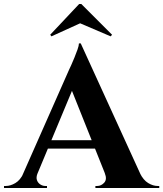

<svg xmlns="http://www.w3.org/2000/svg" viewBox="-48 -936 813 956"><path d="M354 -720 680 -6H501L293 -527ZM139 -73Q131 -53 136 -39Q141 -25 153 -17.5Q165 -10 177 -10H186V0H-28V-10Q-28 -10 -23.5 -10Q-19 -10 -19 -10Q4 -10 28.5 -24.5Q53 -39 69 -73ZM354 -720 358 -598 110 -3H37L296 -589Q299 -595 306.5 -611.5Q314 -628 322.5 -649Q331 -670 338 -689.5Q345 -709 345 -720ZM459 -238V-196H165V-238ZM474 -73H649Q666 -39 690 -24.5Q714 -10 737 -10Q737 -10 741 -10Q745 -10 745 -10V0H427V-10H436Q456 -10 471 -26.5Q486 -43 474 -73ZM202 -763 208 -755 351 -820 503 -755 510 -763 357 -916H346Z"/></svg>

Font: Cinzel
Style: Bold
Weight: 700
Designer: Natanael Gama
Version: Version 2.000